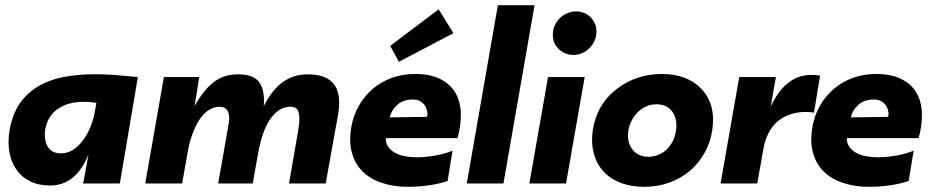

<svg xmlns="http://www.w3.org/2000/svg" viewBox="-20 -708 3602 741"><path d="M173 8Q129 8 95.2 -8.8Q61.5 -25.5 42.5 -55Q13 -97.5 13 -161.5Q13 -184 17.5 -209Q28.5 -268 56.2 -308.5Q84 -349 126.8 -374.5Q169.5 -400 225.2 -410.8Q281 -421.5 346.5 -421.5Q387.5 -421.5 428.2 -418.2Q469 -415 512 -410.5L442.5 0H301L321.5 -112Q273 8 173 8ZM214.5 -116Q262.5 -116 299 -165Q332 -207.5 345 -272L352 -310.5Q325.5 -315.5 301.5 -315Q243 -315 203.5 -288Q164 -261 154.5 -208Q153 -198.5 153 -189.5Q153 -162.5 162.5 -145Q178.5 -116 214.5 -116Z M1237 0H1095.5L1131 -205.5Q1135 -228 1135.5 -249Q1135.5 -279.5 1123.5 -289.5Q1115.5 -296 1099.5 -296Q1058.5 -296 1025.5 -252Q992.5 -208 975.5 -113L955.5 0H822L862 -227Q864.5 -240 864.5 -251Q864.5 -296 827.5 -296Q803.5 -296 783.5 -282Q763.5 -268 748 -243.5Q732.5 -219 720.8 -185.5Q709 -152 703 -113.5L683 0H540.5L612.5 -410.5H749L731 -298.5Q767 -364 810 -395Q830 -408.5 851.2 -414.8Q872.5 -421 901 -421Q957 -421 979.5 -392Q998.5 -367 999 -319L998 -298.5Q1031.5 -364 1073.2 -392.5Q1115 -421 1164.5 -421H1168.5Q1289.5 -421 1289 -311Q1289 -289.5 1284.5 -264Z M1553 13Q1499.5 13 1454.2 -2Q1409 -17 1379.8 -45.8Q1350.5 -74.5 1338.5 -117.5Q1331.5 -141.5 1331.5 -169.5Q1331.5 -192.5 1336 -218.5Q1344 -263.5 1365.2 -300.5Q1386.5 -337.5 1418.2 -364.8Q1450 -392 1491.5 -407.2Q1533 -422.5 1582 -422.5Q1639 -422.5 1677.2 -404Q1715.5 -385.5 1735.8 -352.8Q1756 -320 1758.5 -275V-262.5Q1758.5 -221.5 1746 -175H1469V-171Q1469 -154 1478 -142.5Q1487 -128 1503.5 -119Q1519.5 -109.5 1541.8 -105.2Q1564 -101 1588 -101Q1623 -101 1660.5 -107.8Q1698 -114.5 1726.5 -126.5L1707.5 -9.5Q1639.5 13 1553 13ZM1484 -255 1628 -257 1630 -269 1628 -281Q1625.5 -293 1618.5 -302.5Q1611.5 -312 1600.2 -318Q1589 -324 1574.5 -324Q1536 -324 1513.2 -303.5Q1490.5 -283 1484 -255ZM1519.5 -469.5 1486 -531 1673 -672 1730 -580Z M1923 0H1781.5L1901.5 -688H2043Z M2192.5 -496Q2173.5 -496 2158.2 -503.5Q2143 -511 2131.5 -524Q2113 -545 2113.5 -576L2115 -590.5Q2120 -620 2146 -643Q2172.5 -664 2203 -664Q2240.5 -664 2264.5 -636Q2282 -614.5 2282 -587Q2282 -578 2280.5 -569.5Q2274 -538.5 2249.2 -517.2Q2224.5 -496 2192.5 -496ZM2164.5 0H2023L2095 -410.5H2236.5Z M2465.5 13Q2414.5 13 2374 -3Q2333.5 -19 2307.5 -48Q2281.5 -77 2271.5 -117.5Q2265 -140.5 2265 -167Q2265 -185.5 2268 -206.5Q2284 -308 2363.5 -367Q2436.5 -422 2534.5 -422.5Q2633.5 -422.5 2689 -363Q2732 -316 2732 -245.5Q2732 -227 2729 -206.5Q2722 -159.5 2699.8 -119Q2677.5 -78.5 2643.2 -49.2Q2609 -20 2563.8 -3.5Q2518.5 13 2465.5 13ZM2482.5 -103Q2503.5 -103 2521.5 -111Q2556 -124.5 2577 -164Q2590.5 -193.5 2590.5 -224Q2590.5 -254.5 2575.5 -276Q2554.5 -305.5 2513.5 -305.5Q2493.5 -305.5 2476 -298.5Q2438.5 -281.5 2419.5 -245.5Q2403.5 -218.5 2403.5 -184Q2403.5 -154.5 2419.5 -133Q2441 -103 2482.5 -103Z M2902.5 0H2761L2833 -410.5H2974.5L2954.5 -297L2961.5 -310.5Q2966.5 -321.5 2975.8 -336Q2985 -350.5 2998.5 -366Q3012 -381.5 3031.2 -394.8Q3050.5 -408 3071.2 -413.5Q3092 -419 3112 -419Q3129 -419 3145 -416L3121.5 -273.5Q3104 -276 3089 -276Q3026 -276 2979.5 -238.5Q2938.5 -201 2926.5 -134.5Q2914.5 -68 2902.5 0Z M3332.5 13Q3279 13 3233.8 -2Q3188.5 -17 3159.2 -45.8Q3130 -74.5 3118 -117.5Q3111 -141.5 3111 -169.5Q3111 -192.5 3115.5 -218.5Q3123.5 -263.5 3144.8 -300.5Q3166 -337.5 3197.8 -364.8Q3229.5 -392 3271 -407.2Q3312.5 -422.5 3361.5 -422.5Q3418.5 -422.5 3456.8 -404Q3495 -385.5 3515.2 -352.8Q3535.5 -320 3538 -275V-262.5Q3538 -221.5 3525.5 -175H3248.5V-171Q3248.5 -154 3257.5 -142.5Q3266.5 -128 3283 -119Q3299 -109.5 3321.2 -105.2Q3343.5 -101 3367.5 -101Q3402.5 -101 3440 -107.8Q3477.5 -114.5 3506 -126.5L3487 -9.5Q3419 13 3332.5 13ZM3263.5 -255 3407.5 -257 3409.5 -269 3407.5 -281Q3405 -293 3398 -302.5Q3391 -312 3379.8 -318Q3368.5 -324 3354 -324Q3315.5 -324 3292.8 -303.5Q3270 -283 3263.5 -255Z"/></svg>

Font: Lucymar Sans
Style: Bold Italic
Weight: 700
Italic angle: -10°
Foundry: The League of Moveable Type (original font) / Main changes by Cristiano Sobral with portions from Mirco Monsees
Version: Version 2.00;August 30, 2020;FontCreator 13.0.0.2681 64-bit